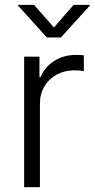

<svg xmlns="http://www.w3.org/2000/svg" viewBox="-20 -776 392 796"><path d="M80.1 0V-541H143.6V-455.6H147.9Q164.6 -497.6 204.1 -522.9Q243.7 -548.3 294.9 -548.3Q303.2 -548.3 312.3 -547.9Q321.3 -547.4 327.6 -546.9V-481Q323.7 -481.9 312.7 -483.2Q301.8 -484.4 288.6 -484.4Q247.6 -484.4 215.1 -466.8Q182.6 -449.2 164.1 -418Q145.5 -386.7 145.5 -345.2V0ZM121.1 -755.9 203.6 -662.1 285.2 -755.9H352.1V-752.4L232.4 -620.6H174.3L55.2 -752.4V-755.9Z"/></svg>

Font: Inter 17pt Light
Style: Regular
Weight: 300
Version: Version 4.001;git-66647c0bb